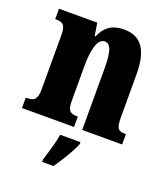

<svg xmlns="http://www.w3.org/2000/svg" viewBox="-140 -650 851 971"><g transform="rotate(20 285.0 -164.5)"><path d="M11 0H291V-56H288C251 -56 235 -65 235 -121V-306C235 -386 248 -460 290 -460C326 -460 335 -410 335 -325V0H550V-56H546C509 -56 497 -65 497 -126V-357C497 -492 451 -550 362 -550C289 -550 257 -515 236 -467H232L221 -536H15V-480H19C55 -480 72 -471 72 -416V-124C72 -65 53 -56 15 -56H11ZM200 208V221H261C291 178 332 113 348 71V61H239C232 104 212 169 200 208Z"/></g></svg>

Font: Noto Serif Myanmar ExtraCondensed Black
Style: Regular
Weight: 900
Width: 2
Designer: Ben Mitchell and the Monotype Design Team
Foundry: Monotype Imaging Inc.
Version: Version 2.106